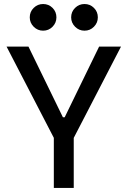

<svg xmlns="http://www.w3.org/2000/svg" viewBox="-20 -922 626 942"><path d="M251.5 -231.4 12.2 -693.4H119.6L288.6 -346.7H297.4L466.3 -693.4H573.7L334.5 -231.4ZM244.1 0V-341.8H341.8V0ZM394.5 -771.5Q367.7 -771.5 348.4 -790.8Q329.1 -810.1 329.1 -836.9Q329.1 -864.3 348.4 -883.3Q367.7 -902.3 394.5 -902.3Q421.9 -902.3 440.9 -883.3Q460 -864.3 460 -836.9Q460 -810.1 440.9 -790.8Q421.9 -771.5 394.5 -771.5ZM191.4 -771.5Q164.6 -771.5 145.3 -790.8Q126 -810.1 126 -836.9Q126 -864.3 145.3 -883.3Q164.6 -902.3 191.4 -902.3Q218.8 -902.3 237.8 -883.3Q256.8 -864.3 256.8 -836.9Q256.8 -810.1 237.8 -790.8Q218.8 -771.5 191.4 -771.5Z"/></svg>

Font: Cascadia Code PL
Style: Regular
Weight: 400
Monospace: yes
Designer: Aaron Bell
Foundry: Saja Typeworks
Version: Version 2102.003